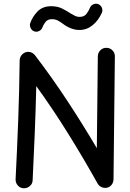

<svg xmlns="http://www.w3.org/2000/svg" viewBox="-20 -968 698 1034"><path d="M107.4 45.9Q88.4 44.9 75.9 30.8Q63.5 16.6 64 -2.4Q72.3 -165.5 78.1 -321.8Q84 -478 85.9 -643.1Q86.4 -663.1 101.6 -676.8Q116.7 -690.4 136.2 -688.5Q146 -688 155 -682.4Q164.1 -676.8 168.5 -670.4Q259.8 -550.8 343.3 -423.8Q426.8 -296.9 501.5 -169.9L506.8 -665Q507.3 -684.1 520.8 -697.5Q534.2 -710.9 553.2 -710.4Q572.3 -710.4 585.7 -696.8Q599.1 -683.1 598.6 -664.1L591.3 -1.5Q591.3 8.8 586.2 19.3Q581.1 29.8 571.3 36.6Q554.7 47.4 534.9 42.5Q515.1 37.6 505.4 20Q431.6 -112.3 349.1 -245.1Q266.6 -377.9 175.3 -504.4Q172.4 -376.5 167.2 -251.2Q162.1 -126 155.8 2.4Q155.3 21.5 140.9 33.9Q126.5 46.4 107.4 45.9ZM165.5 -798.8Q151.9 -803.2 145.3 -816.4Q138.7 -829.6 142.6 -842.8Q154.8 -878.4 182.4 -906.5Q210 -934.6 255.9 -934.6Q289.6 -934.6 314.9 -921.9Q340.3 -909.2 361.3 -895Q374 -887.2 385 -882.1Q396 -877 408.2 -877Q433.6 -877 446 -893.8Q458.5 -910.6 464.8 -926.8Q470.2 -939.9 483.9 -945.3Q497.6 -950.7 510.3 -945.3Q522.9 -939.9 528.6 -926.3Q534.2 -912.6 528.8 -899.9Q510.3 -857.9 478.8 -832.3Q447.3 -806.6 408.2 -806.6Q384.3 -806.6 362.3 -815.2Q340.3 -823.7 318.8 -839.8Q305.2 -850.1 291.5 -857.4Q277.8 -864.7 259.8 -864.7Q235.8 -864.7 224.4 -848.9Q212.9 -833 209 -821.8Q204.6 -808.1 191.4 -801.3Q178.2 -794.4 165.5 -798.8Z"/></svg>

Font: Mikhak-FD Medium
Style: Regular
Weight: 500
Designer: Amin Abedi
Version: Version 3.2